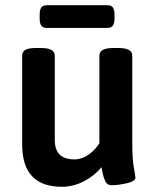

<svg xmlns="http://www.w3.org/2000/svg" viewBox="-20 -709 597 736"><path d="M65 -155V-496Q65 -511 77.5 -518Q90 -525 118 -525H137Q190 -525 190 -496V-172Q190 -98 265 -98Q294 -98 319.5 -116Q345 -134 361 -160V-496Q361 -525 414 -525H434Q487 -525 487 -496V-166Q487 -98 493 -66.5Q499 -35 499 -28Q499 -14 466 -6.5Q433 1 407 1Q391 1 384 -13.5Q377 -28 373.5 -45Q370 -62 369 -68Q342 -35 301.5 -14Q261 7 217 7Q65 7 65 -155ZM132 -639V-652Q132 -672 138.5 -680.5Q145 -689 159 -689H392Q406 -689 412.5 -680.5Q419 -672 419 -652V-639Q419 -619 412.5 -610.5Q406 -602 392 -602H159Q145 -602 138.5 -610.5Q132 -619 132 -639Z"/></svg>

Font: Asap-SemiBold
Style: Regular
Weight: 600
Designer: Pablo Cosgaya
Foundry: Omnibus-Type
Version: Version 2.000; ttfautohint (v1.8)